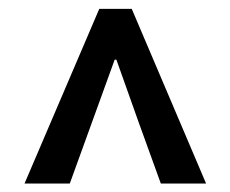

<svg xmlns="http://www.w3.org/2000/svg" viewBox="-20 -780 527 439"><path d="M207 -759.8H281.2L451.2 -360.4H347.7L297.9 -498L246.1 -643.6H242.2L139.6 -360.4H36.1Z"/></svg>

Font: Reddit Sans Fudge SemiBold
Style: Regular
Weight: 600
Designer: Stephen Hutchings
Foundry: Reddit
Version: Version 1.011